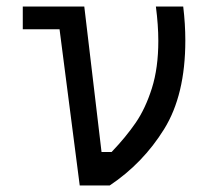

<svg xmlns="http://www.w3.org/2000/svg" viewBox="-20 -570 640 590"><path d="M163 -480H50V-550H239L292 -103H323Q367 -149 397 -192.8Q427 -236.5 446.8 -299Q466.5 -361.5 466.5 -444.5Q466.5 -492.5 459 -550H543Q549.5 -496.5 549.5 -445.5Q549.5 -278 484.2 -173Q419 -68 317 0H225Z"/></svg>

Font: JuliaMono
Style: Regular
Weight: 400
Monospace: yes
Designer: cormullion
Foundry: corm
Version: Version 0.055; ttfautohint (v1.8.4)